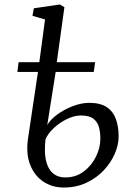

<svg xmlns="http://www.w3.org/2000/svg" viewBox="-20 -826 604 857"><path d="M191 -268Q204.5 -292 235.5 -314.8Q266.5 -337.5 305 -352.2Q343.5 -367 378.5 -367Q428 -367 456.8 -347.5Q485.5 -328 497.5 -294Q509.5 -260 509.5 -216.5Q509.5 -180 492.5 -140.2Q475.5 -100.5 443.5 -66.2Q411.5 -32 366.2 -10.5Q321 11 264.5 11Q213 11 173.2 -15.5Q133.5 -42 114.2 -91.5Q95 -141 105.5 -210.5L149.5 -505H57.5L63 -548.5H155.5L181 -739L125 -755.5L131 -789L247 -806L267.5 -794L233.5 -548.5H404.5L398.5 -505H228.5ZM341 -310.5Q310.5 -310.5 277.8 -294.2Q245 -278 219.2 -253.5Q193.5 -229 183 -204Q181.5 -190 180.8 -176.2Q180 -162.5 180.5 -149.5Q181.5 -115.5 191.5 -89.2Q201.5 -63 221.5 -48.5Q241.5 -34 272 -34Q318.5 -34 353.8 -60.5Q389 -87 408.5 -127Q428 -167 428 -206.5Q428 -234.5 421.8 -258Q415.5 -281.5 397 -296Q378.5 -310.5 341 -310.5Z"/></svg>

Font: Merriweather Light
Style: Italic
Weight: 300
Italic angle: -7.8°
Designer: Eben Sorkin
Foundry: Eben Sorkin
Version: Version 2.101